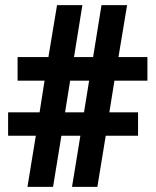

<svg xmlns="http://www.w3.org/2000/svg" viewBox="-20 -731 610 751"><path d="M261.7 0 294.4 -200.2H220.2L187.5 0H87.4L120.1 -200.2H11.7V-291.5H134.8L154.3 -415.5H48.8V-507.8H169.4L203.1 -710.9H302.2L269.5 -507.8H344.2L377 -710.9H477.1L443.4 -507.8H556.6V-415.5H427.7L407.7 -291.5H520V-200.2H393.6L360.8 0ZM234.4 -291.5H308.6L328.6 -415.5H254.4Z"/></svg>

Font: Suwannaphum Black
Style: Regular
Weight: 900
Designer: Danh Hong
Version: Version 8.002; ttfautohint (v1.8.3)